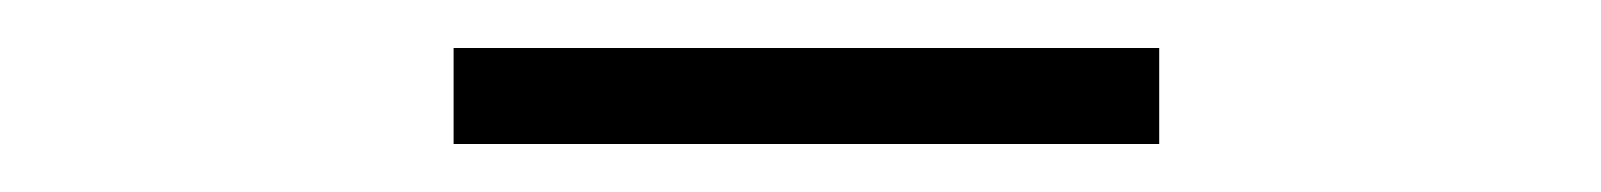

<svg xmlns="http://www.w3.org/2000/svg" viewBox="-20 -662 667 80"><path d="M169 -642H463V-602H169Z"/></svg>

Font: Livvic Light
Style: Regular
Weight: 300
Designer: Jacques Le Bailly, Baron von Fonthausen
Version: Version 1.001; ttfautohint (v1.8.2)